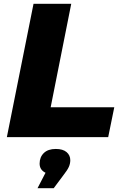

<svg xmlns="http://www.w3.org/2000/svg" viewBox="-20 -720 650 1008"><path d="M156 -700H354L246 -157H580L548 0H16ZM349 121Q349 139 341.5 156Q334 173 312 201L262 268H177L219 187Q188 172 188 139Q188 105 210 83.5Q232 62 273 62Q310 62 329.5 78.5Q349 95 349 121Z"/></svg>

Font: Idrija
Style: Italic
Weight: 800
Italic angle: -11.3°
Designer: Julieta Ulanovsky
Foundry: Julieta Ulanovsky
Version: Version 7.200